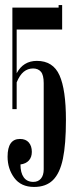

<svg xmlns="http://www.w3.org/2000/svg" viewBox="-20 -730 301 760"><path d="M241 -255Q241 -159 229 -101.5Q217 -44 189.5 -17Q162 10 115 10Q63 10 36.5 -26Q10 -62 10 -110Q10 -180 59 -180Q82 -180 94 -166Q106 -152 106 -129Q106 -108 94.5 -95Q83 -82 61 -79Q61 -46 74 -28Q87 -10 112 -10Q131 -10 142 -23Q153 -36 153 -60V-401Q153 -433 142 -446Q131 -459 111 -459Q90 -459 74 -446Q58 -433 46 -404V-298H29V-700H212V-710H226V-613H46V-440Q72 -489 126 -489Q190 -489 215.5 -432Q241 -375 241 -255Z"/></svg>

Font: FFF_Magyar-Nemzet Bold
Style: Regular
Weight: 700
Width: 2
Designer: bBox Type GmbH
Foundry: bBox Type GmbH
Version: Version 0.004